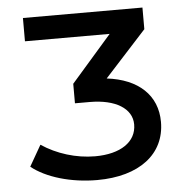

<svg xmlns="http://www.w3.org/2000/svg" viewBox="-51 -751 803 813"><g transform="rotate(-5 350.0 -344.5)"><path d="M407 -414 584 -608V-700H76V-601H436L264 -404V-321H327C436 -321 506 -278 506 -210C506 -136 438 -90 330 -90C249 -90 167 -116 103 -159L52 -70C114 -20 219 11 330 11C509 11 620 -74 620 -211C620 -324 541 -398 407 -414Z"/></g></svg>

Font: FIGSv2-sans-serif SemiBold
Style: Regular
Weight: 600
Designer: Matt McInerney, Pablo Impallari, Rodrigo Fuenzalida,Mirko Velimirovic
Foundry: Matt McInerney, Pablo Impallari, Rodrigo Fuenzalida
Version: Version 4.021;hotconv 1.0.109;makeotfexe 2.5.65596